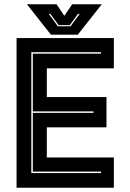

<svg xmlns="http://www.w3.org/2000/svg" viewBox="-20 -878 610 898"><path d="M57.5 0V-700H512.5V-558.5H199V-424H478V-282.5H199V-141.5H512.5V0ZM126.5 -68.5H452.5V-75.5H133.5V-350H417.5V-357H133.5V-627H452.5V-634H126.5ZM218 -716 106 -858H244.5L281 -804L317.5 -858H456L344 -716ZM250.5 -755H310L352.5 -813H344.5L306.5 -760.5H254L215.5 -813H208Z"/></svg>

Font: Tourney ExtraBold
Style: Regular
Weight: 800
Designer: Tyler Finck
Foundry: Etcetera Type Co
Version: Version 1.015